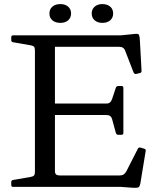

<svg xmlns="http://www.w3.org/2000/svg" viewBox="-20 -915 796 940"><path d="M276 -803Q251 -803 236.5 -815.5Q222 -828 222 -849Q222 -870 236.5 -882.5Q251 -895 276 -895Q299 -895 313.5 -882.5Q328 -870 328 -849Q328 -828 313.5 -815.5Q299 -803 276 -803ZM481 -803Q458 -803 443.5 -815.5Q429 -828 429 -849Q429 -870 443.5 -882.5Q458 -895 481 -895Q505 -895 519.5 -882.5Q534 -870 534 -849Q534 -828 519.5 -815.5Q505 -803 481 -803ZM151 0V-742H249V-78Q249 -66 254.5 -61Q260 -56 273 -56H566Q578 -56 585.5 -61Q593 -66 599 -77L655 -187Q659 -195 669 -192L686 -187Q696 -184 693 -174L667 -16Q665 -7 662 -2Q659 3 651.5 4Q644 5 627 4L572 0ZM559 -255Q550 -255 547 -265L529 -331Q526 -342 519 -347Q512 -352 499 -352H249V-408H500Q512 -408 518.5 -413.5Q525 -419 529 -431L547 -485Q550 -494 560 -494H575Q584 -494 584 -484V-264Q584 -255 574 -255ZM647 -553Q639 -551 634 -560L593 -666Q589 -677 581.5 -681.5Q574 -686 561 -686H249V-742H572L641 -749Q651 -750 655.5 -748.5Q660 -747 662 -739.5Q664 -732 665 -715L673 -568Q673 -558 663 -557ZM44 0Q35 0 35 -10V-23Q35 -33 45 -34L131 -49Q143 -51 147 -56.5Q151 -62 151 -74V-215H249V0ZM35 -732Q35 -742 44 -742H249V-527H151V-668Q151 -680 147 -685.5Q143 -691 131 -693L45 -708Q35 -709 35 -719Z"/></svg>

Font: Hahmlet
Style: Regular
Weight: 400
Designer: Minjoo Ham & Mark Frömberg
Foundry: hypertype
Version: Version 1.001; ttfautohint (v1.8.3)